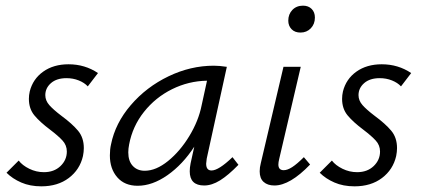

<svg xmlns="http://www.w3.org/2000/svg" viewBox="-20 -650 1488 678"><path d="M3 -40 46 -83Q59 -66 83.5 -54Q108 -42 135 -42Q171 -42 193.5 -63.5Q216 -85 216 -115Q216 -137 201 -153.5Q186 -170 157 -192Q121 -219 101.5 -242.5Q82 -266 82 -301Q82 -314 85 -327Q96 -371 132.5 -397Q169 -423 222 -423Q280 -423 326 -392L290 -345Q278 -358 258 -366Q238 -374 215 -374Q180 -374 160 -356.5Q140 -339 140 -314Q140 -295 154 -279Q168 -263 197 -241Q235 -213 255.5 -188.5Q276 -164 276 -127Q276 -114 273 -99Q262 -51 223 -21.5Q184 8 126 8Q86 8 55 -5.5Q24 -19 3 -40Z M368 -101Q368 -123 372 -140Q387 -215 442 -279Q497 -343 575 -380.5Q653 -418 735 -418Q755 -418 781 -414L710 -90Q708 -76 708 -72Q708 -48 727 -48Q752 -48 801 -95L822 -68Q786 -31 757 -13Q728 5 701 5Q650 5 650 -45Q650 -58 653 -73L666 -132Q625 -69 571.5 -31.5Q518 6 466 6Q420 6 394 -24Q368 -54 368 -101ZM692 -278 711 -365Q646 -364 587.5 -335Q529 -306 488.5 -255Q448 -204 436 -140Q433 -125 433 -112Q433 -81 449 -64Q465 -47 491 -47Q531 -47 573.5 -81.5Q616 -116 648.5 -169.5Q681 -223 692 -278Z M897 -45Q897 -59 901 -74L981 -414H1042L966 -89Q963 -77 963 -69Q963 -49 982 -49Q995 -49 1012 -60Q1029 -71 1053 -95L1075 -69Q1004 5 949 5Q925 5 911 -7.5Q897 -20 897 -45ZM998 -577Q998 -600 1012.5 -615Q1027 -630 1050 -630Q1069 -630 1080.5 -618.5Q1092 -607 1092 -588Q1092 -565 1077.5 -550Q1063 -535 1041 -535Q1021 -535 1009.5 -547Q998 -559 998 -577Z M1109 -40 1152 -83Q1165 -66 1189.5 -54Q1214 -42 1241 -42Q1277 -42 1299.5 -63.5Q1322 -85 1322 -115Q1322 -137 1307 -153.5Q1292 -170 1263 -192Q1227 -219 1207.5 -242.5Q1188 -266 1188 -301Q1188 -314 1191 -327Q1202 -371 1238.5 -397Q1275 -423 1328 -423Q1386 -423 1432 -392L1396 -345Q1384 -358 1364 -366Q1344 -374 1321 -374Q1286 -374 1266 -356.5Q1246 -339 1246 -314Q1246 -295 1260 -279Q1274 -263 1303 -241Q1341 -213 1361.5 -188.5Q1382 -164 1382 -127Q1382 -114 1379 -99Q1368 -51 1329 -21.5Q1290 8 1232 8Q1192 8 1161 -5.5Q1130 -19 1109 -40Z"/></svg>

Font: LXGW Bright GB
Style: Italic
Weight: 400
Italic angle: -12°
Designer: Christian Thalmann (Catharsis Fonts)
Foundry: LXGW / Christian Thalmann (Catharsis Fonts) / Fontworks Inc.
Version: Version 5.510